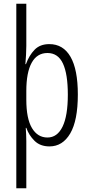

<svg xmlns="http://www.w3.org/2000/svg" viewBox="-20 -780 483 1036"><path d="M400 -270Q400 -130 359 -60Q318 10 247 10Q197 10 166.5 -20Q136 -50 122 -90H119Q120 -75 121 -56.5Q122 -38 122 -19V236H68V-760H122V-532Q122 -510 120.5 -484.5Q119 -459 117 -434H120Q137 -481 166.5 -511.5Q196 -542 246 -542Q321 -542 360.5 -473.5Q400 -405 400 -270ZM346 -269Q346 -381 319.5 -437.5Q293 -494 236 -494Q180 -494 151 -441.5Q122 -389 122 -289V-242Q122 -140 152.5 -89Q183 -38 236 -38Q289 -38 317.5 -96.5Q346 -155 346 -269Z"/></svg>

Font: Noto Sans Thai ExtCond Light
Style: Regular
Weight: 300
Width: 2
Designer: Monotype Design Team
Foundry: Monotype Imaging Inc.
Version: Version 2.002; ttfautohint (v1.8.4.7-5d5b)